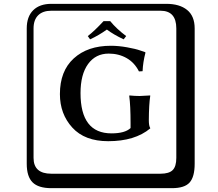

<svg xmlns="http://www.w3.org/2000/svg" viewBox="-20 -774 1140 1006"><path d="M557.6 -663.1Q590.8 -622.6 641.1 -585L627.9 -567.9Q575.7 -592.3 540 -619.1Q497.1 -588.4 452.1 -567.9L439.9 -585Q473.6 -610.4 522.5 -663.1ZM664.1 -128.9Q664.1 -220.7 657.2 -271L658.2 -273.9Q687 -271 711.9 -271Q711.9 -271 767.1 -273.9V-271Q760.3 -226.1 759.8 -144Q759.8 -114.3 767.1 -103V-101.1Q687 -34.2 546.9 -34.2Q423.8 -34.2 358.9 -105.5Q293.9 -176.8 293.9 -280.8Q293.9 -401.9 366.5 -468Q439 -534.2 561 -534.2Q601.1 -534.2 646 -526.1Q690.9 -518.1 715.3 -509.3L740.2 -501L742.2 -498Q729 -448.2 727.1 -400.9L708 -399.9Q685.1 -445.8 643.6 -469.5Q602.1 -493.2 549.8 -493.2Q481 -493.2 441.4 -438.5Q401.9 -383.8 401.9 -286.1Q401.9 -75.2 564 -75.2Q634.8 -75.2 664.1 -103ZM249 -717.8Q204.1 -717.8 179.9 -693.8Q155.8 -669.9 155.8 -625V53.2Q155.8 136.2 249 136.2H820.8Q865.7 136.2 884.8 117.2Q903.8 98.1 903.8 53.2V-625Q903.8 -717.8 820.8 -717.8ZM1000 84Q1000 152.8 973.4 182.4Q946.8 211.9 880.9 211.9H249Q181.2 211.9 150.6 181.4Q120.1 150.9 120.1 84V-625Q120.1 -687 154.1 -720.5Q188 -753.9 249 -753.9H851.1Q920.9 -753.9 960.4 -721.9Q1000 -689.9 1000 -625Z"/></svg>

Font: Linux Biolinum Keyboard
Style: Regular
Weight: 700
Designer: Philipp H. Poll
Foundry: Philipp H. Poll
Version: Version 0.6.1 ; ttfautohint (v0.9)